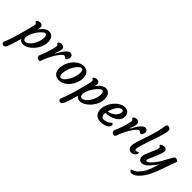

<svg xmlns="http://www.w3.org/2000/svg" viewBox="72 -2035 3521 3521"><g transform="rotate(45 1832.5 -274.5)"><path d="M122.1 -42.5C122.1 -43.9 122.6 -44.9 122.6 -46.4C140.6 -16.6 169.4 4.9 213.9 4.9C343.8 4.9 513.2 -166.5 513.2 -346.7C513.2 -459 458 -505.4 391.6 -505.4C315.9 -505.4 255.4 -440.9 214.4 -383.8C218.8 -404.3 222.2 -426.3 224.1 -442.4C228 -473.6 202.6 -505.4 159.7 -505.4C124.5 -505.4 86.4 -490.2 83.5 -465.3C80.6 -441.9 122.6 -455.6 116.2 -402.3C110.4 -355 58.1 -164.6 48.3 -129.9C5.9 26.9 -31.7 138.7 -64.5 209.5C-81.5 244.1 -48.8 273.4 -22.5 273.4C-1.5 273.4 8.3 264.6 16.6 255.9C46.4 221.7 87.4 84 122.1 -42.5ZM158.2 -122.6C158.2 -239.3 303.7 -432.1 363.8 -432.1C395 -432.1 405.8 -404.3 405.8 -357.9C405.8 -224.1 300.3 -58.6 207 -58.6C174.8 -58.6 158.2 -86.4 158.2 -122.6Z M565.9 -45.9C566.4 -22 599.1 4.9 636.2 4.9C665.5 4.9 659.7 -38.6 729 -179.2C775.4 -272.9 857.4 -389.2 895 -389.2C924.8 -389.2 932.1 -361.3 949.2 -361.3C982.4 -361.3 1003.4 -408.2 1002.4 -441.4C1001.5 -480 981.4 -505.4 939 -505.4C871.6 -505.4 792.5 -368.7 761.2 -307.6C759.8 -302.2 752.4 -292 747.1 -287.6C746.1 -292.5 747.6 -298.8 749 -306.6C756.3 -335.9 788.1 -402.8 786.1 -447.3C786.1 -476.6 759.3 -505.4 718.8 -505.4C682.6 -505.4 645.5 -489.3 645.5 -462.9C646.5 -443.8 674.3 -452.1 676.3 -412.1C676.8 -365.7 643.1 -256.3 604.5 -152.3C584 -97.2 564 -58.1 565.9 -45.9Z M994.1 -154.3C995.6 -43.9 1060.5 4.9 1147.9 4.9C1305.2 4.9 1439.5 -182.1 1437 -344.2C1435.5 -456.5 1367.2 -505.4 1288.1 -505.4C1128.4 -505.4 991.7 -317.4 994.1 -154.3ZM1100.6 -122.6C1099.1 -263.7 1213.9 -449.2 1284.2 -449.2C1322.3 -449.2 1328.6 -416.5 1329.1 -375C1330.6 -249.5 1227.5 -51.3 1145.5 -51.3C1112.8 -51.3 1101.6 -79.1 1100.6 -122.6Z M1594.7 -42.5C1594.7 -43.9 1595.2 -44.9 1595.2 -46.4C1613.3 -16.6 1642.1 4.9 1686.5 4.9C1816.4 4.9 1985.8 -166.5 1985.8 -346.7C1985.8 -459 1930.7 -505.4 1864.3 -505.4C1788.6 -505.4 1728 -440.9 1687 -383.8C1691.4 -404.3 1694.8 -426.3 1696.8 -442.4C1700.7 -473.6 1675.3 -505.4 1632.3 -505.4C1597.2 -505.4 1559.1 -490.2 1556.2 -465.3C1553.2 -441.9 1595.2 -455.6 1588.9 -402.3C1583 -355 1530.8 -164.6 1521 -129.9C1478.5 26.9 1440.9 138.7 1408.2 209.5C1391.1 244.1 1423.8 273.4 1450.2 273.4C1471.2 273.4 1481 264.6 1489.3 255.9C1519 221.7 1560.1 84 1594.7 -42.5ZM1630.9 -122.6C1630.9 -239.3 1776.4 -432.1 1836.4 -432.1C1867.7 -432.1 1878.4 -404.3 1878.4 -357.9C1878.4 -224.1 1772.9 -58.6 1679.7 -58.6C1647.5 -58.6 1630.9 -86.4 1630.9 -122.6Z M2061 -176.3C2056.2 -49.3 2134.3 4.9 2221.7 4.9C2287.1 4.9 2359.9 -11.2 2404.8 -56.6C2437 -99.1 2409.7 -157.2 2380.9 -127.9C2337.9 -85 2277.8 -67.4 2235.4 -67.4C2188 -67.4 2168.5 -113.8 2170.4 -161.1C2170.4 -167.5 2171.4 -173.3 2172.4 -177.7C2329.1 -180.2 2476.1 -254.9 2477.1 -380.4C2478 -467.3 2423.3 -505.4 2356.4 -505.4C2208.5 -505.4 2066.9 -324.2 2061 -176.3ZM2182.6 -226.6C2211.9 -323.7 2271.5 -440.4 2345.7 -440.4C2371.6 -440.4 2379.4 -421.4 2379.4 -396C2378.9 -331.5 2297.9 -237.8 2182.6 -226.6Z M2510.3 -45.9C2510.7 -22 2543.5 4.9 2580.6 4.9C2609.9 4.9 2604 -38.6 2673.3 -179.2C2719.7 -272.9 2801.8 -389.2 2839.4 -389.2C2869.1 -389.2 2876.5 -361.3 2893.6 -361.3C2926.8 -361.3 2947.8 -408.2 2946.8 -441.4C2945.8 -480 2925.8 -505.4 2883.3 -505.4C2815.9 -505.4 2736.8 -368.7 2705.6 -307.6C2704.1 -302.2 2696.8 -292 2691.4 -287.6C2690.4 -292.5 2691.9 -298.8 2693.4 -306.6C2700.7 -335.9 2732.4 -402.8 2730.5 -447.3C2730.5 -476.6 2703.6 -505.4 2663.1 -505.4C2627 -505.4 2589.8 -489.3 2589.8 -462.9C2590.8 -443.8 2618.7 -452.1 2620.6 -412.1C2621.1 -365.7 2587.4 -256.3 2548.8 -152.3C2528.3 -97.2 2508.3 -58.1 2510.3 -45.9Z M2934.6 -99.6C2934.6 -25.4 2979 4.9 3020 4.9C3071.3 4.9 3106.4 -30.3 3117.2 -49.3C3128.9 -69.8 3134.3 -98.1 3117.7 -98.1C3105 -98.1 3090.8 -80.6 3058.6 -80.6C3044.9 -80.6 3037.1 -89.8 3037.1 -106.9C3037.1 -213.4 3219.7 -625.5 3223.6 -764.2C3224.6 -803.7 3184.6 -823.2 3159.2 -823.2C3135.7 -823.2 3122.1 -811.5 3119.1 -782.2C3095.7 -547.4 2934.6 -197.8 2934.6 -99.6Z M3210.4 -83C3210.4 -30.8 3243.7 4.9 3296.9 4.9C3397 4.9 3485.8 -141.6 3542.5 -210.9C3522.5 -148.4 3478 -2.9 3433.1 64.9C3389.6 130.4 3326.7 200.2 3261.7 216.3C3215.8 227.5 3256.3 272.5 3304.2 268.6C3394.5 260.7 3490.2 138.7 3544.9 30.8C3626.5 -130.4 3702.6 -396 3731 -457.5C3743.2 -484.4 3707.5 -505.4 3673.8 -505.4C3660.2 -505.4 3646.5 -495.6 3638.7 -485.4C3624.5 -467.3 3544.9 -314 3520 -272C3474.1 -195.3 3379.4 -82.5 3340.3 -82.5C3322.8 -82.5 3318.4 -89.8 3318.4 -106.4C3318.4 -115.7 3325.2 -135.7 3333.5 -154.8C3357.4 -203.6 3442.4 -387.2 3442.4 -447.3C3442.4 -476.1 3421.9 -505.4 3376.5 -505.4C3337.9 -505.4 3296.4 -489.3 3296.4 -462.9C3296.4 -443.8 3333 -451.7 3325.7 -412.1C3305.7 -306.6 3210.4 -171.4 3210.4 -83Z"/></g></svg>

Font: Courgette
Style: Regular
Weight: 400
Designer: Karolina Lach
Foundry: Karolina Lach
Version: Version 1.002